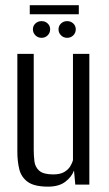

<svg xmlns="http://www.w3.org/2000/svg" viewBox="-20 -699 411 727"><path d="M162.1 7.7Q109.5 7.7 84.8 -10.5Q60.1 -28.7 52.9 -58.8Q45.7 -88.8 45.7 -123.3V-495H107.7V-131.4Q107.7 -108.9 110.4 -87.6Q113.1 -66.3 128.8 -52.4Q144.6 -38.6 181.6 -38.6Q208.1 -38.6 223.2 -47.7Q238.3 -56.7 246 -69.3Q253.6 -81.9 256.3 -92.2V-495H318.3V0H265.1L260.2 -53.6Q251.9 -29.7 227.6 -11Q203.3 7.7 162.1 7.7ZM137.4 -555.8Q123.7 -555.8 114.1 -565.2Q104.6 -574.6 104.6 -587.9Q104.6 -601.2 114.1 -610.1Q123.7 -619 137.4 -619Q151.2 -619 160.5 -610.1Q169.9 -601.2 169.9 -587.9Q169.9 -574.6 160.5 -565.2Q151.2 -555.8 137.4 -555.8ZM234.4 -555.8Q220.6 -555.8 211.1 -565.2Q201.6 -574.6 201.6 -587.9Q201.6 -601.2 211.1 -610.1Q220.6 -619 234.4 -619Q248.1 -619 257.5 -610.1Q266.9 -601.2 266.9 -587.9Q266.9 -574.6 257.5 -565.2Q248.1 -555.8 234.4 -555.8ZM92.7 -645V-679.2H278.4V-645Z"/></svg>

Font: Alumni Sans SC Thin
Style: Regular
Weight: 100
Designer: Robert E. Leuschke
Foundry: Robert E. Leuschke
Version: Version 1.018